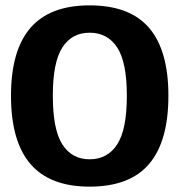

<svg xmlns="http://www.w3.org/2000/svg" viewBox="-20 -681 669 716"><path d="M21 -324Q21 -493 93.5 -577Q166 -661 314 -661Q464 -661 536 -577Q608 -493 608 -324Q608 -154 536 -69.5Q464 15 314 15Q166 15 93.5 -69.5Q21 -154 21 -324ZM453 -324Q453 -449 417 -504Q381 -559 314 -559Q248 -559 212.5 -504Q177 -449 177 -324Q177 -198 212.5 -142.5Q248 -87 314 -87Q381 -87 417 -142.5Q453 -198 453 -324Z"/></svg>

Font: Pridi SemiBold
Style: Regular
Weight: 600
Designer: Katatrad Team
Foundry: CadsonDemak
Version: Version 1.001